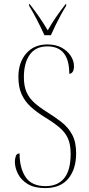

<svg xmlns="http://www.w3.org/2000/svg" viewBox="-20 -951 454 981"><path d="M211 10Q156 10 122 -10.5Q88 -31 72 -62.5Q56 -94 56 -125Q56 -138 60.5 -152.5Q65 -167 80 -167Q80 -92 111 -46Q142 0 213 0Q275 0 308 -40.5Q341 -81 341 -165Q341 -212 327.5 -243Q314 -274 284 -299.5Q254 -325 206 -354Q166 -379 136.5 -406Q107 -433 90.5 -469.5Q74 -506 74 -558Q74 -632 114 -678Q154 -724 222 -724Q265 -724 295 -707.5Q325 -691 341.5 -665.5Q358 -640 358 -613Q358 -593 351 -583.5Q344 -574 334 -574Q334 -714 222 -714Q162 -714 132 -671.5Q102 -629 102 -557Q102 -511 115.5 -480.5Q129 -450 155 -426.5Q181 -403 221 -378Q261 -353 294.5 -327Q328 -301 348.5 -263.5Q369 -226 369 -168Q369 -87 329 -38.5Q289 10 211 10ZM207 -771Q192 -805 169.5 -848.5Q147 -892 129 -921V-931H131Q160 -894 181.5 -862.5Q203 -831 224 -796Q244 -831 265.5 -862.5Q287 -894 316 -931H318V-921Q305 -901 291 -875Q277 -849 263.5 -821.5Q250 -794 240 -771Z"/></svg>

Font: Noto Serif Display Condensed Thin
Style: Regular
Weight: 100
Width: 3
Designer: Monotype Design Team
Foundry: Monotype Imaging Inc.
Version: Version 2.009